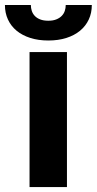

<svg xmlns="http://www.w3.org/2000/svg" viewBox="-59 -756 391 776"><path d="M60.4 0V-545.5H211.6V0ZM65.7 -735.8Q65.7 -723.7 69.4 -712.2Q73.2 -700.6 81.5 -691.8Q89.8 -682.9 103.3 -677.6Q116.8 -672.2 136.4 -672.2Q155.2 -672.2 168.5 -677.6Q181.8 -682.9 190.3 -691.6Q198.9 -700.3 202.8 -711.8Q206.7 -723.4 206.7 -735.8H312.1Q312.1 -703.5 299.7 -677Q287.3 -650.6 264.4 -631.7Q241.5 -612.9 209.2 -602.6Q176.8 -592.3 136.4 -592.3Q95.9 -592.3 63.6 -602.6Q31.2 -612.9 8.3 -631.7Q-14.6 -650.6 -26.8 -677Q-39.1 -703.5 -39.1 -735.8Z"/></svg>

Font: Cannonade
Style: Bold
Weight: 700
Designer: Rasmus Andersson
Foundry: rsms
Version: Version 3.012;git-f93a4a705